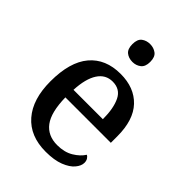

<svg xmlns="http://www.w3.org/2000/svg" viewBox="-222 -871 989 989"><g transform="rotate(45 272.5 -376.5)"><path d="M292 10Q178 10 115.5 -62Q53 -134 53 -264Q53 -405 113 -476Q173 -547 282 -547Q382 -547 439.5 -486.5Q497 -426 497 -307V-260H166Q168 -153 204.5 -104.5Q241 -56 310 -56Q362 -56 398.5 -78Q435 -100 453 -129Q462 -125 468 -115Q474 -105 474 -91Q474 -69 454.5 -45.5Q435 -22 394.5 -6Q354 10 292 10ZM382 -317Q382 -396 359 -443Q336 -490 281 -490Q230 -490 201 -445.5Q172 -401 168 -317ZM281 -633Q253 -633 234.5 -648Q216 -663 216 -698Q216 -734 235 -748.5Q254 -763 281 -763Q307 -763 326.5 -748.5Q346 -734 346 -698Q346 -663 326.5 -648Q307 -633 281 -633Z"/></g></svg>

Font: Noto Serif Kannada Medium
Style: Regular
Weight: 500
Version: Version 2.003